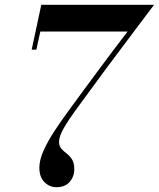

<svg xmlns="http://www.w3.org/2000/svg" viewBox="-20 -770 662 800"><path d="M215 10Q186.5 10 165.2 -11Q144 -32 144 -71.5Q144 -103 161.2 -141.8Q178.5 -180.5 206.2 -223Q234 -265.5 266 -309Q298 -352.5 328 -393.5Q352.5 -426.5 383.5 -468.5Q414.5 -510.5 447.8 -554.8Q481 -599 511.5 -638.5H148L131.5 -563H112L152 -750H622Q622 -750 603.8 -726Q585.5 -702 556 -662.5Q526.5 -623 491.2 -576.2Q456 -529.5 421.2 -482.8Q386.5 -436 359 -398Q325 -352 294.8 -310.5Q264.5 -269 245.2 -235.2Q226 -201.5 226 -179Q226 -161 235.8 -150.2Q245.5 -139.5 258 -130Q270.5 -120.5 280 -105.8Q289.5 -91 289.5 -65Q289.5 -34.5 270.2 -12.2Q251 10 215 10Z"/></svg>

Font: Bodoni Moda 11pt Medium
Style: Italic
Weight: 500
Italic angle: -13°
Designer: Owen Earl
Foundry: indestructible type
Version: Version 2.004